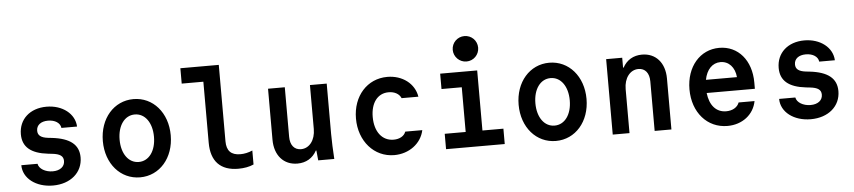

<svg xmlns="http://www.w3.org/2000/svg" viewBox="-45 -1074 6091 1369"><g transform="rotate(-5 3000.0 -389.0)"><path d="M75 -150C75 -56 166 14 288 14C414 14 501 -61 501 -169C501 -260 439 -310 308 -325L281 -328C231 -334 209 -352 209 -385C209 -425 241 -450 292 -450C342 -450 379 -426 383 -390H495C491 -482 404 -550 290 -550C171 -550 91 -477 91 -370C91 -279 150 -229 273 -215L300 -212C357 -206 381 -189 381 -154C381 -113 347 -87 295 -87C242 -87 197 -114 191 -150Z M912 10C1052 10 1155 -108 1155 -270C1155 -432 1052 -550 912 -550C772 -550 669 -432 669 -270C669 -108 772 10 912 10ZM912 -100C839 -100 789 -169 789 -270C789 -371 839 -440 912 -440C985 -440 1035 -371 1035 -270C1035 -169 985 -100 912 -100Z M1540 -193V-740H1265V-630H1420V-193C1420 -60 1487 10 1615 10C1656 10 1695 3 1725 -11V-111C1696 -98 1666 -92 1638 -92C1572 -92 1540 -125 1540 -193Z M2295 -180V-540H2175V-225C2175 -146 2132 -90 2072 -90C2024 -90 1995 -126 1995 -185V-540H1875V-175C1875 -63 1939 10 2038 10C2100 10 2148 -19 2176 -71H2180C2182 -48 2184 -25 2187 0H2302C2298 -63 2295 -129 2295 -180Z M2823 -150C2812 -119 2779 -100 2736 -100C2653 -100 2601 -169 2601 -274C2601 -375 2650 -440 2729 -440C2772 -440 2805 -421 2818 -390H2938C2923 -485 2837 -550 2729 -550C2585 -550 2481 -434 2481 -273C2481 -111 2587 10 2731 10C2837 10 2925 -55 2945 -150Z M3102 0H3522V-110H3372V-540H3107V-430H3252V-110H3102ZM3211 -701C3211 -651 3252 -610 3302 -610C3353 -610 3393 -651 3393 -701C3393 -752 3353 -792 3302 -792C3252 -792 3211 -752 3211 -701Z M3888 10C4028 10 4131 -108 4131 -270C4131 -432 4028 -550 3888 -550C3748 -550 3645 -432 3645 -270C3645 -108 3748 10 3888 10ZM3888 -100C3815 -100 3765 -169 3765 -270C3765 -371 3815 -440 3888 -440C3961 -440 4011 -371 4011 -270C4011 -169 3961 -100 3888 -100Z M4295 0H4415V-315C4415 -394 4458 -450 4518 -450C4566 -450 4595 -414 4595 -355V0H4715V-365C4715 -477 4651 -550 4552 -550C4490 -550 4442 -521 4414 -469H4410V-540H4295Z M4988 -237H5333V-282C5333 -441 5240 -550 5105 -550C4967 -550 4868 -435 4868 -273C4868 -108 4971 10 5116 10C5222 10 5305 -54 5323 -150H5209C5197 -116 5161 -95 5116 -95C5044 -95 4998 -148 4988 -237ZM5105 -448C5164 -448 5207 -402 5213 -331H4991C5005 -404 5047 -448 5105 -448Z M5499 -150C5499 -56 5590 14 5712 14C5838 14 5925 -61 5925 -169C5925 -260 5863 -310 5732 -325L5705 -328C5655 -334 5633 -352 5633 -385C5633 -425 5665 -450 5716 -450C5766 -450 5803 -426 5807 -390H5919C5915 -482 5828 -550 5714 -550C5595 -550 5515 -477 5515 -370C5515 -279 5574 -229 5697 -215L5724 -212C5781 -206 5805 -189 5805 -154C5805 -113 5771 -87 5719 -87C5666 -87 5621 -114 5615 -150Z"/></g></svg>

Font: CommitMono
Style: Bold
Weight: 700
Monospace: yes
Designer: Eigil Nikolajsen
Foundry: Eigil Nikolajsen
Version: Version 1.143